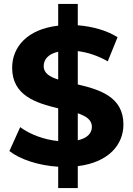

<svg xmlns="http://www.w3.org/2000/svg" viewBox="-20 -840 678 980"><path d="M610 -205C610 -346 488 -383 377 -409V-579C427 -573 479 -556 530 -527L580 -650C525 -685 452 -705 377 -711V-820H277V-709C119 -691 42 -600 42 -494C42 -351 166 -314 277 -287V-120C205 -127 133 -154 83 -191L28 -69C83 -26 178 5 277 11V120H377V8C534 -11 610 -101 610 -205ZM203 -502C203 -535 224 -564 277 -576V-434C233 -448 203 -467 203 -502ZM377 -262C420 -247 449 -228 449 -193C449 -161 427 -135 377 -124Z"/></svg>

Font: Talent SemiBold
Style: Bold
Weight: 700
Designer: Mike Powis
Version: Version 1.001;hotconv 1.0.109;makeotfexe 2.5.65596